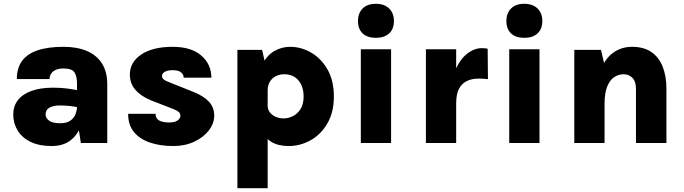

<svg xmlns="http://www.w3.org/2000/svg" viewBox="-20 -756 3615 1015"><path d="M407.5 0 387 -131.5V-316Q387 -353 373.5 -373.5Q360 -394 316 -394Q290 -394 273.8 -386.2Q257.5 -378.5 249.8 -365.8Q242 -353 242 -338H69Q69 -396 96.5 -433.8Q124 -471.5 179 -490Q234 -508.5 316 -508.5Q387.5 -508.5 439.2 -486.5Q491 -464.5 519 -420.5Q547 -376.5 547 -310V0ZM252.5 16Q186.5 16 141.2 -6.2Q96 -28.5 73 -66.5Q50 -104.5 50 -150.5Q50 -194 74 -225.8Q98 -257.5 145.2 -275Q192.5 -292.5 261.5 -292.5Q303.5 -292.5 335.8 -288Q368 -283.5 402 -277V-187Q377 -192.5 350.2 -195.5Q323.5 -198.5 298 -198.5Q262.5 -198.5 241.8 -187.2Q221 -176 221 -150.5Q221 -132 239.5 -118.2Q258 -104.5 298 -104.5Q332 -104.5 351.5 -118Q371 -131.5 379 -152Q387 -172.5 387 -192.5H424.5Q424.5 -135.5 406.5 -88Q388.5 -40.5 350.5 -12.2Q312.5 16 252.5 16Z M896 16Q825.5 16 771.5 -2.8Q717.5 -21.5 687.2 -59.2Q657 -97 657.5 -154.5H802Q803 -128.5 822.2 -118.5Q841.5 -108.5 874.5 -108.5Q894.5 -108.5 907.5 -113.5Q920.5 -118.5 927 -126.8Q933.5 -135 933.5 -144.5Q933.5 -157 924.5 -164.5Q915.5 -172 896.5 -179.5L777 -226Q724 -248 695.2 -281.8Q666.5 -315.5 666.5 -362Q666.5 -427.5 727 -468Q787.5 -508.5 892.5 -508.5Q991 -508.5 1044 -462.5Q1097 -416.5 1097.5 -345.5H951Q951 -361.5 937.5 -373.2Q924 -385 892.5 -385Q866.5 -385 851.5 -376.5Q836.5 -368 836.5 -354Q836.5 -335 868 -324L1004 -269.5Q1054.5 -249.5 1083.5 -219.5Q1112.5 -189.5 1112.5 -144.5Q1112.5 -103.5 1084.2 -66.8Q1056 -30 1007 -7Q958 16 896 16Z M1505.5 16Q1451 16 1414.5 -6Q1378 -28 1359.8 -75Q1341.5 -122 1341.5 -197H1395Q1395 -177 1406.5 -162Q1418 -147 1437.5 -138.5Q1457 -130 1480 -130Q1503 -130 1527.2 -141.5Q1551.5 -153 1568.2 -178.5Q1585 -204 1585 -246Q1585 -281.5 1572.5 -308Q1560 -334.5 1537.2 -349Q1514.5 -363.5 1483 -363.5Q1457.5 -363.5 1437.5 -353Q1417.5 -342.5 1406.2 -323.2Q1395 -304 1395 -278H1341.5Q1341.5 -362 1365.8 -412.5Q1390 -463 1429.5 -485.8Q1469 -508.5 1513.5 -508.5Q1572.5 -508.5 1625.5 -477.5Q1678.5 -446.5 1711.8 -388Q1745 -329.5 1745 -246Q1745 -163 1711.2 -104.5Q1677.5 -46 1622.8 -15Q1568 16 1505.5 16ZM1235 239V-492.5H1365.5L1395 -364V239Z M1967.5 -556Q1922 -556 1897.2 -579.2Q1872.5 -602.5 1872.5 -645Q1872.5 -686.5 1897.2 -711.2Q1922 -736 1967.5 -736Q2011.5 -736 2037 -711.2Q2062.5 -686.5 2062.5 -645Q2062.5 -602.5 2037 -579.2Q2011.5 -556 1967.5 -556ZM1887.5 0V-495.5H2047.5V0Z M2231.5 0V-495.5H2391.5V0ZM2357.5 -210Q2357.5 -310.5 2383 -375Q2408.5 -439.5 2447.5 -470.5Q2486.5 -501.5 2527 -501.5Q2535 -501.5 2543 -500.8Q2551 -500 2558 -498.5L2559.5 -337.5Q2547 -339 2534 -339.8Q2521 -340.5 2509.5 -340.5Q2474.5 -340.5 2447.8 -327.5Q2421 -314.5 2406.2 -286Q2391.5 -257.5 2391.5 -210Z M2752 -556Q2706.5 -556 2681.8 -579.2Q2657 -602.5 2657 -645Q2657 -686.5 2681.8 -711.2Q2706.5 -736 2752 -736Q2796 -736 2821.5 -711.2Q2847 -686.5 2847 -645Q2847 -602.5 2821.5 -579.2Q2796 -556 2752 -556ZM2672 0V-495.5H2832V0Z M3342 0V-287Q3342 -326 3323 -344.8Q3304 -363.5 3277 -363.5Q3249.5 -363.5 3226.5 -348Q3203.5 -332.5 3189.8 -298.2Q3176 -264 3176 -207.5H3127.5Q3127.5 -313.5 3152.8 -380Q3178 -446.5 3221.8 -477.5Q3265.5 -508.5 3321 -508.5Q3384.5 -508.5 3424.8 -480Q3465 -451.5 3484 -401.5Q3503 -351.5 3503 -287V0ZM3016 0V-492.5H3157L3176 -411V0Z"/></svg>

Font: Karla ExtraBold
Style: Regular
Weight: 800
Designer: Jonathan Pinhorn
Version: Version 2.001